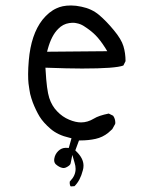

<svg xmlns="http://www.w3.org/2000/svg" viewBox="-20 -544 540 687"><path d="M276.4 65.4Q278.8 57.6 278.8 48.8Q278.8 22.5 252.9 -2.4L249.5 -5.9L262.7 -41.5H267.6Q296.9 -41.5 322 -47.1Q347.2 -52.7 367.2 -68.8L381.8 -82L392.1 -100.6Q392.6 -102.5 392.6 -104.5Q392.6 -119.1 384.8 -129.9L369.1 -137.7Q333 -130.4 315.9 -119.6Q293.5 -106 270 -106Q250.5 -106 227.5 -115.7Q203.6 -125.5 184.6 -145.5Q165.5 -165 156.2 -193.6Q147 -222.2 143.1 -293.5L142.6 -301.8Q224.6 -298.8 273.9 -298.8Q394 -298.8 421.4 -309.6L429.2 -325.2Q429.2 -354 421.6 -378.9Q414.1 -403.8 387.7 -435.5Q360.8 -468.3 334.5 -490.5Q308.1 -512.7 271.5 -520Q251.5 -524.4 234.4 -524.4Q217.3 -524.4 204.8 -521.7Q192.4 -519 183.1 -514.6Q155.3 -502.4 131.8 -473.1Q90.8 -420.4 83 -327.6Q80.6 -300.3 80.6 -279.1Q80.6 -257.8 82 -245.4Q83.5 -232.9 85 -224.6Q86.4 -216.3 87.9 -208Q91.8 -192.4 97.2 -177.7Q108.4 -148.9 121.6 -127Q134.8 -105.5 160.9 -83Q187 -60.5 228 -51.3L235.8 -49.3L226.1 -14.6Q217.8 -15.1 215.8 -15.1Q200.2 -15.1 188.5 -3.7Q176.8 7.8 174.3 23.4Q173.8 26.4 173.8 28.8Q173.8 38.1 179.7 43.9Q191.4 54.2 202.6 56.6Q204.6 57.1 206.1 57.1Q207.5 57.1 209.5 57.1Q214.4 56.6 220.2 53.2Q226.1 49.8 229.2 46.6Q232.4 43.5 232.9 39.6L238.8 10.3L247.1 39.1Q250.5 49.8 250.5 60.1Q250.5 83.5 232.4 102.5L229.5 106Q229.5 108.4 229.5 109.9Q229.5 111.3 229.5 112.8Q230 117.7 231.9 122.1L234.4 123L246.6 122.1Q267.1 102.1 276.4 65.4ZM227.5 -461.4Q233.9 -462.4 237.1 -462.4Q240.2 -462.4 244.1 -462.4Q248 -462.4 254.4 -460.9Q267.6 -458.5 279.3 -451.2Q304.2 -435.5 321.3 -418.5Q338.4 -401.4 356.9 -372.1L363.8 -360.8L148.4 -358.9L150.9 -368.2Q164.1 -417 188.5 -440.9Q205.1 -458 227.5 -461.4Z"/></svg>

Font: Bakudai
Style: ExtraLight
Weight: 200
Version: Version 1.48